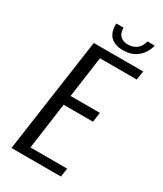

<svg xmlns="http://www.w3.org/2000/svg" viewBox="-182 -788 731 859"><g transform="rotate(30 183.5 -358.5)"><path d="M27.7 0 111.7 -591H367.1L359.7 -545.5H169.9L140.4 -333.7H291.7L285 -284.2H133L100.1 -44.6H289.9L283.1 0ZM240.5 -628.2Q211.9 -628.2 194.2 -637Q176.6 -645.9 168 -659.7Q159.4 -673.5 156.9 -688.8Q154.3 -704.1 155.6 -716.9H192.7Q192.6 -689 207.4 -675Q222.3 -661 246.1 -661Q271.6 -661 290.5 -674.5Q309.3 -688 316.2 -716.9H353.6Q349.6 -696.9 336.3 -676.3Q323 -655.7 299.8 -641.9Q276.5 -628.2 240.5 -628.2Z"/></g></svg>

Font: Alumni Sans Thin
Style: Italic
Weight: 100
Italic angle: -8°
Designer: Robert E. Leuschke
Foundry: Robert E. Leuschke
Version: Version 1.016